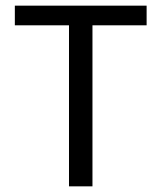

<svg xmlns="http://www.w3.org/2000/svg" viewBox="-20 -659 571 679"><path d="M307 0H224V-625.5H307ZM498.5 -569.5H32.5V-639H498.5Z"/></svg>

Font: Anek Devanagari Medium
Style: Regular
Weight: 400
Version: Version 1.003